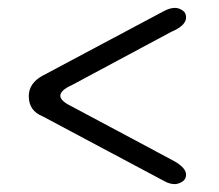

<svg xmlns="http://www.w3.org/2000/svg" viewBox="-20 -459 555 487"><path d="M88 -164Q53 -178 53 -215Q53 -248 88 -267L396 -431Q411 -439 424 -439Q433 -439 442.5 -433Q452 -427 452 -415Q452 -394 414 -378L162 -243Q133 -230 133 -216Q133 -203 162 -189L415 -54Q452 -35 452 -16Q452 -4 442 2Q432 8 423 8Q410 8 396 0Z"/></svg>

Font: Cute Font
Style: Regular
Weight: 400
Designer: TypoDesign Lab.inc.
Foundry: TypoDesign Lab.inc.
Version: Version 1.00